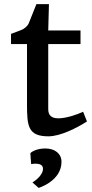

<svg xmlns="http://www.w3.org/2000/svg" viewBox="-20 -645 442 927"><path d="M110.4 -142.6C110.4 -36.6 114.7 13.2 213.9 13.2C272 13.2 353 -28.3 399.9 -58.6L381.3 -105.5C351.1 -90.8 297.4 -73.7 262.2 -73.7C231.4 -73.7 212.9 -85.9 212.9 -117.2V-432.1H368.7V-498H212.9L216.3 -625H155.8L118.2 -531.2C114.3 -521.5 99.6 -506.3 81.1 -499.5L33.2 -481.4V-432.1H110.4ZM198.7 71.8C150.9 71.8 127.9 92.8 127 93.8C126 94.7 130.4 147.5 130.4 147.5C130.4 147.5 187.5 134.8 187.5 169.9C187.5 206.1 136.7 235.8 136.7 235.8L166.5 262.2C166.5 262.2 276.9 229.5 276.9 136.2C276.9 97.7 246.1 71.8 198.7 71.8Z"/></svg>

Font: Donegal One
Style: Regular
Weight: 400
Designer: Gary Lonergan
Foundry: Sorkin Type Co.
Version: Version 1.004